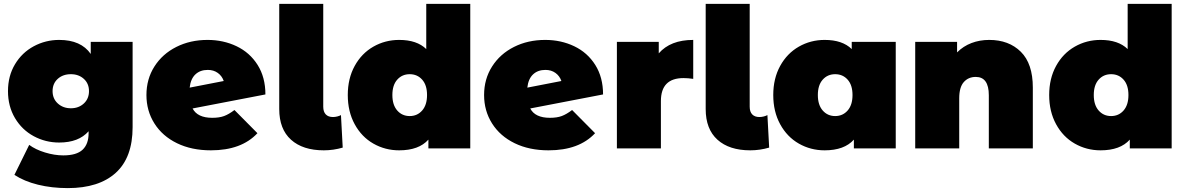

<svg xmlns="http://www.w3.org/2000/svg" viewBox="-20 -762 6087 986"><path d="M661 -547V-109Q661 47 574.5 125.5Q488 204 328 204Q246 204 175 186.5Q104 169 54 136L130 -18Q162 6 211 21Q260 36 305 36Q373 36 404 7Q435 -22 435 -78V-88Q384 -30 284 -30Q214 -30 153.5 -62.5Q93 -95 57 -155.5Q21 -216 21 -294Q21 -372 57 -432Q93 -492 153.5 -524.5Q214 -557 284 -557Q396 -557 446 -485V-547ZM437 -294Q437 -333 410.5 -357Q384 -381 344 -381Q303 -381 276.5 -357Q250 -333 250 -294Q250 -255 277 -230.5Q304 -206 344 -206Q384 -206 410.5 -230.5Q437 -255 437 -294Z M1184 -197 1302 -78Q1220 10 1063 10Q964 10 889 -26.5Q814 -63 773 -128Q732 -193 732 -274Q732 -356 773 -420.5Q814 -485 885.5 -521Q957 -557 1046 -557Q1127 -557 1195 -524.5Q1263 -492 1303 -428.5Q1343 -365 1343 -277L969 -205Q994 -157 1070 -157Q1106 -157 1130.5 -166Q1155 -175 1184 -197ZM954 -312 1129 -346Q1120 -372 1098.5 -387.5Q1077 -403 1047 -403Q1008 -403 983.5 -380Q959 -357 954 -312Z M1414 -202V-742H1640V-214Q1640 -188 1653 -174.5Q1666 -161 1690 -161Q1701 -161 1712.5 -164Q1724 -167 1731 -171L1740 -4Q1692 10 1643 10Q1535 10 1474.5 -44.5Q1414 -99 1414 -202Z M2395 -742V0H2180V-45Q2131 10 2030 10Q1958 10 1897.5 -24.5Q1837 -59 1801.5 -124Q1766 -189 1766 -274Q1766 -359 1801.5 -423.5Q1837 -488 1897.5 -522.5Q1958 -557 2030 -557Q2121 -557 2169 -510V-742ZM2173 -274Q2173 -325 2148 -353Q2123 -381 2084 -381Q2045 -381 2020 -353Q1995 -325 1995 -274Q1995 -223 2020 -194.5Q2045 -166 2084 -166Q2123 -166 2148 -194.5Q2173 -223 2173 -274Z M2918 -197 3036 -78Q2954 10 2797 10Q2698 10 2623 -26.5Q2548 -63 2507 -128Q2466 -193 2466 -274Q2466 -356 2507 -420.5Q2548 -485 2619.5 -521Q2691 -557 2780 -557Q2861 -557 2929 -524.5Q2997 -492 3037 -428.5Q3077 -365 3077 -277L2703 -205Q2728 -157 2804 -157Q2840 -157 2864.5 -166Q2889 -175 2918 -197ZM2688 -312 2863 -346Q2854 -372 2832.5 -387.5Q2811 -403 2781 -403Q2742 -403 2717.5 -380Q2693 -357 2688 -312Z M3540 -557V-357Q3513 -361 3490 -361Q3374 -361 3374 -243V0H3148V-547H3363V-488Q3423 -557 3540 -557Z M3604 -202V-742H3830V-214Q3830 -188 3843 -174.5Q3856 -161 3880 -161Q3891 -161 3902.5 -164Q3914 -167 3921 -171L3930 -4Q3882 10 3833 10Q3725 10 3664.5 -44.5Q3604 -99 3604 -202Z M4580 -547V0H4365V-45Q4316 10 4215 10Q4143 10 4082.5 -24.5Q4022 -59 3986.5 -124Q3951 -189 3951 -274Q3951 -359 3986.5 -423.5Q4022 -488 4082.5 -522.5Q4143 -557 4215 -557Q4306 -557 4354 -510V-547ZM4358 -274Q4358 -325 4333 -353Q4308 -381 4269 -381Q4230 -381 4205 -353Q4180 -325 4180 -274Q4180 -223 4205 -194.5Q4230 -166 4269 -166Q4308 -166 4333 -194.5Q4358 -223 4358 -274Z M5284 -312V0H5058V-273Q5058 -367 4991 -367Q4953 -367 4929.5 -340.5Q4906 -314 4906 -257V0H4680V-547H4895V-493Q4927 -525 4969 -541Q5011 -557 5060 -557Q5161 -557 5222.5 -496Q5284 -435 5284 -312Z M5997 -742V0H5782V-45Q5733 10 5632 10Q5560 10 5499.5 -24.5Q5439 -59 5403.5 -124Q5368 -189 5368 -274Q5368 -359 5403.5 -423.5Q5439 -488 5499.5 -522.5Q5560 -557 5632 -557Q5723 -557 5771 -510V-742ZM5775 -274Q5775 -325 5750 -353Q5725 -381 5686 -381Q5647 -381 5622 -353Q5597 -325 5597 -274Q5597 -223 5622 -194.5Q5647 -166 5686 -166Q5725 -166 5750 -194.5Q5775 -223 5775 -274Z"/></svg>

Font: Montserrat Alternates Black
Style: Regular
Weight: 900
Designer: Julieta Ulanovsky
Foundry: Julieta Ulanovsky
Version: Version 7.200